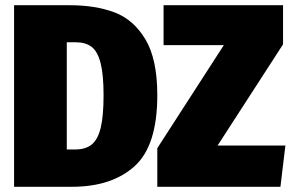

<svg xmlns="http://www.w3.org/2000/svg" viewBox="-20 -716 1122 736"><path d="M583 -351Q583 -157 495.5 -78.5Q408 0 256 0H34V-696H247Q346 -696 419 -668.5Q492 -641 537.5 -565Q583 -489 583 -351ZM236 -554V-143H268Q308 -143 331.5 -162Q355 -181 366 -226Q377 -271 377 -351Q377 -430 365.5 -474.5Q354 -519 331 -536.5Q308 -554 270 -554ZM1065 -696V-546L814 -158H1074L1055 0H583V-148L838 -543H607V-696Z"/></svg>

Font: Fira Sans Condensed Black
Style: Regular
Weight: 900
Width: 3
Designer: Carrois Corporate & Edenspiekermann AG
Foundry: Carrois Corporate GbR & Edenspiekermann AG
Version: Version 4.203